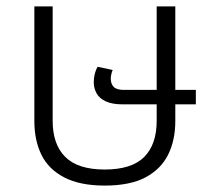

<svg xmlns="http://www.w3.org/2000/svg" viewBox="-20 -568 674 598"><path d="M306 10Q229 10 180 -15.5Q131 -41 109 -86Q87 -131 87 -191V-548H144V-192Q144 -118 183.5 -79Q223 -40 306 -40Q390 -40 429 -79Q468 -118 468 -192V-548H526V-191Q526 -131 503.5 -86Q481 -41 433 -15.5Q385 10 306 10ZM362 -243Q330 -243 310 -252Q290 -261 281 -277Q272 -293 272 -312Q272 -326 275.5 -339Q279 -352 284 -360L331 -350Q329 -346 327 -338Q325 -330 325 -323Q325 -307 334 -297.5Q343 -288 366 -288H590V-243Z"/></svg>

Font: Noto Sans Thai Light
Style: Regular
Weight: 300
Designer: Monotype Design Team
Foundry: Monotype Imaging Inc.
Version: Version 2.001